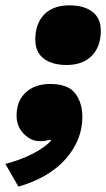

<svg xmlns="http://www.w3.org/2000/svg" viewBox="-68 -530 397 718"><path d="M120 -216Q186 -216 213 -181Q240 -146 240 -93Q240 -7 178.5 63.5Q117 134 1 168L-48 83Q10 68 56 44Q102 20 123 -4L120 -8Q110 -5 101.5 -3.5Q93 -2 81 -2Q48 -2 21 -29.5Q-6 -57 -6 -97Q-6 -153 28.5 -184.5Q63 -216 120 -216ZM192 -510Q246 -510 277.5 -486Q309 -462 309 -415Q309 -356 275.5 -321.5Q242 -287 181 -287Q127 -287 95.5 -311Q64 -335 64 -382Q64 -441 97 -475.5Q130 -510 192 -510Z"/></svg>

Font: Prodigy Sans Black
Style: Italic
Weight: 900
Italic angle: -13°
Designer: Wei Huang
Foundry: Wei Huang
Version: Version 1.003; ttfautohint (v1.8.3)